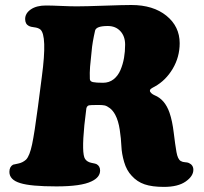

<svg xmlns="http://www.w3.org/2000/svg" viewBox="-20 -730 814 768"><path d="M324.7 -290.5 317.4 -229Q306.2 -115.2 320.3 -94.2Q328.6 -82 345.9 -78.6Q363.3 -75.2 365.7 -73.7Q380.4 -65.9 380.4 -47.9Q380.4 -20.5 345.7 -4.4Q304.7 15.6 205.6 15.6Q102.5 15.6 61 2.4Q17.6 -10.7 17.6 -42.5Q17.6 -63 32.2 -71.3Q34.7 -72.3 52.5 -75.7Q70.3 -79.1 84 -91.3Q98.6 -106 108.4 -152.6Q118.2 -199.2 131.8 -303.2L147.5 -424.3Q169.4 -588.9 141.1 -612.3Q132.3 -619.1 116.9 -620.8Q101.6 -622.6 95.7 -626Q80.6 -633.8 80.6 -653.8Q80.6 -676.8 103.3 -692.4Q126 -708 163.6 -708Q185.5 -708 223.9 -706.3Q262.2 -704.6 286.6 -704.6Q321.8 -704.6 397.2 -707.3Q472.7 -710 505.4 -710Q592.8 -710 645.8 -667Q698.7 -624 698.7 -557.1Q698.7 -502 670.9 -455.1Q643.1 -408.2 599.1 -383.8Q598.1 -383.3 594 -381.1Q589.8 -378.9 588.4 -377.9Q586.9 -377 584.2 -375Q581.5 -373 580.6 -371.1Q579.6 -369.1 579.6 -367.2Q579.6 -362.3 585.7 -356.9Q591.8 -351.6 598.1 -349.1Q639.6 -332.5 658.2 -278.8Q669.4 -246.1 675 -198.7Q680.7 -151.4 685.8 -122.1Q690.9 -92.8 703.1 -85.9Q710.4 -81.5 720.2 -81.1Q730 -80.6 735.4 -78.1Q753.4 -69.8 753.4 -50.8Q753.4 -25.4 722.7 -3.9Q691.9 17.6 635.7 17.6Q588.4 17.6 558.3 7.3Q528.3 -2.9 506.8 -26.9Q486.3 -48.3 476.6 -81.8Q466.8 -115.2 465.6 -145Q464.4 -174.8 459 -210.9Q453.6 -247.1 440.9 -271Q431.6 -288.1 419.4 -297.4Q407.2 -306.6 398.2 -308.3Q389.2 -310.1 375.5 -310.1Q339.8 -310.1 335.4 -308.6Q325.2 -305.2 324.7 -290.5ZM392.1 -398.9Q416.5 -398.9 434.3 -412.8Q452.1 -426.8 461.9 -450Q471.7 -473.1 476.1 -498.5Q480.5 -523.9 480.5 -551.3Q480.5 -585 461.4 -605.5Q442.4 -626 411.1 -626Q365.2 -626 360.4 -607.9Q349.1 -558.1 346.7 -526.9L340.3 -463.4Q338.4 -439 339.4 -414.1Q339.8 -404.3 351.8 -401.6Q363.8 -398.9 392.1 -398.9Z"/></svg>

Font: Cooper* ExtraBold
Style: Italic
Weight: 800
Italic angle: -7°
Designer: Owen Earl
Foundry: indestructible type*
Version: Version 0.001